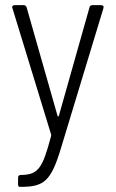

<svg xmlns="http://www.w3.org/2000/svg" viewBox="-20 -524 448 744"><path d="M56 200H62C151 200 178 177 216 51L381 -493C383 -500 379 -504 372 -504H338C332 -504 328 -501 327 -496L208 -75C207 -72 204 -72 203 -75L83 -496C81 -501 78 -504 72 -504H37C31 -504 27 -501 27 -496C27 -495 28 -494 28 -493L178 -3C178 -2 179 1 178 3C145 127 129 153 62 154H60C54 154 50 158 50 164V190C50 196 52 200 56 200Z"/></svg>

Font: Barlow Semi Condensed Light
Style: Regular
Weight: 300
Width: 4
Designer: Jeremy Tribby
Foundry: Tribby Type
Version: Version 1.422;hotconv 1.0.109;makeotfexe 2.5.65596